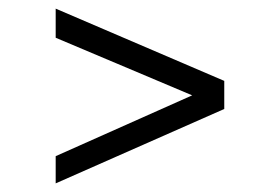

<svg xmlns="http://www.w3.org/2000/svg" viewBox="-20 -511 624 441"><path d="M495.1 -325.2 107.9 -491.2V-424.3L421.4 -292L107.9 -152.3V-89.8L495.1 -260.7Z"/></svg>

Font: Saysettha
Style: Regular
Weight: 400
Designer: John M. Durdin
Foundry: Lao Script for Windows
Version: Version 2.201